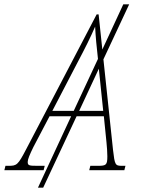

<svg xmlns="http://www.w3.org/2000/svg" viewBox="-79 -780 650 880"><path d="M-59 0H121L126 -20H96C54 -20 48 -21 48 -38C48 -50 57 -71 74 -106L148 -247H247L95 80H119L272 -247H397L409 -128C411 -112 413 -78 413 -64C413 -24 408 -20 370 -20H335L330 0H491L496 -20H480C449 -20 447 -24 439 -93L395 -508L513 -760H486L390 -553L373 -714H364L42 -98C3 -23 -2 -20 -40 -20H-54ZM276 -493C310 -557 336 -609 357 -658C359 -615 364 -562 370 -510L259 -272H161ZM284 -272 374 -465 394 -272Z"/></svg>

Font: Noto Serif Condensed Thin
Style: Italic
Weight: 100
Width: 3
Italic angle: -12°
Designer: Monotype Design Team
Foundry: Monotype Imaging Inc.
Version: Version 2.013